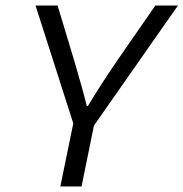

<svg xmlns="http://www.w3.org/2000/svg" viewBox="-20 -677 666 697"><path d="M199 0 246 -229 109 -657H189L250 -455Q281 -350 295 -292H299Q349 -375 404 -455L544 -657H626L321 -221L276 0Z"/></svg>

Font: TypoPRO Source Code Pro
Style: Italic
Weight: 400
Italic angle: -11°
Monospace: yes
Designer: Paul D. Hunt, Teo Tuominen
Foundry: Adobe Systems Incorporated
Version: Version 1.030;PS 1.0;hotconv 1.0.84;makeotf.lib2.5.63406